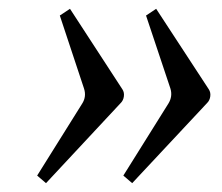

<svg xmlns="http://www.w3.org/2000/svg" viewBox="-20 -455 502 434"><path d="M258.8 -58.1 360.8 -221.2Q370.6 -237.3 365.2 -254.9L310.1 -419.9L333 -435.1L452.1 -252.9Q456.5 -246.1 455.3 -237.1Q454.1 -228 448.2 -222.2L278.8 -41ZM64 -58.1 166 -221.2Q175.8 -236.8 169.9 -254.9L115.2 -419.9L138.2 -435.1L256.8 -252.9Q261.2 -246.1 260 -237.1Q258.8 -228 252.9 -222.2L84 -41Z"/></svg>

Font: Linguistics Pro
Style: Italic
Weight: 400
Italic angle: -12°
Designer: Stefan Peev, Context Ltd
Foundry: Stefan Peev, Context Ltd
Version: Version 001.000